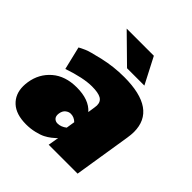

<svg xmlns="http://www.w3.org/2000/svg" viewBox="-196 -836 979 979"><g transform="rotate(45 293.5 -346.0)"><path d="M430 -558.3H305L160.8 -700H356.7ZM222.5 -150Q221.7 -146.7 221.7 -140.8Q221.7 -125 230.8 -116.7Q240 -108.3 253.3 -108.3Q278.3 -108.3 301.7 -126.7L309.2 -173.3Q290.8 -191.7 266.7 -191.7Q251.7 -191.7 238.8 -181.2Q225.8 -170.8 222.5 -150ZM-2.5 -150Q8.3 -220 59.6 -264.2Q110.8 -308.3 193.3 -308.3Q281.7 -308.3 323.3 -260.8L329.2 -300Q330.8 -311.7 330.8 -315.8Q330.8 -343.3 310 -355Q289.2 -366.7 244.2 -366.7Q182.5 -366.7 85 -333.3L55 -458.3Q66.7 -465 88.3 -474.6Q110 -484.2 180.8 -500.4Q251.7 -516.7 326.7 -516.7Q560 -516.7 560 -353.3Q560 -335 555.8 -308.3L506.7 0H298.3L308.3 -58.3Q305.8 -55.8 301.7 -51.2Q297.5 -46.7 282.5 -35Q267.5 -23.3 250.4 -14.6Q233.3 -5.8 204.2 1.2Q175 8.3 143.3 8.3Q70.8 8.3 32.9 -26.7Q-5 -61.7 -5 -119.2Q-5 -133.3 -2.5 -150Z"/></g></svg>

Font: BoonTook
Style: Italic
Weight: 400
Italic angle: -9°
Designer: Sungsit Sawaiwan
Foundry: FontUni
Version: Version 3.0